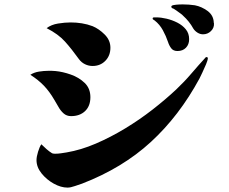

<svg xmlns="http://www.w3.org/2000/svg" viewBox="-20 -837 1040 873"><path d="M391 -395Q391 -355 367 -332Q343 -309 303 -309Q283 -309 269 -321.5Q255 -334 245.5 -351.5Q236 -369 227 -383Q205 -421 179.5 -447.5Q154 -474 118 -497Q135 -508 157.5 -511.5Q180 -515 199 -515Q207 -515 215.5 -515Q224 -515 232 -514Q265 -511 302 -498Q339 -485 365 -460Q391 -435 391 -395ZM925 -573Q925 -564 917 -545Q909 -526 900 -507Q891 -488 887 -480Q795 -310 666 -191.5Q537 -73 353 -2Q340 2 320.5 9Q301 16 287 16Q257 16 224.5 -2Q192 -20 169 -48.5Q146 -77 146 -109Q146 -124 153 -147Q160 -170 168 -181Q179 -170 191.5 -159Q204 -148 217 -140Q219 -139 223.5 -138.5Q228 -138 230 -138Q244 -138 257 -140Q270 -142 283 -144Q348 -155 415.5 -184Q483 -213 549 -253Q615 -293 674 -339Q733 -385 781 -430Q818 -465 850 -502.5Q882 -540 916 -577Q918 -578 921.5 -577Q925 -576 925 -573ZM482 -620Q482 -584 459 -560.5Q436 -537 401 -537Q383 -537 366.5 -545Q350 -553 339 -568Q306 -614 275.5 -648Q245 -682 192 -709Q213 -725 244 -730Q275 -735 301 -735Q327 -735 352 -731Q377 -727 401 -718Q430 -706 456 -680Q482 -654 482 -620ZM840 -659Q840 -635 825.5 -620Q811 -605 787 -605Q768 -605 758.5 -617.5Q749 -630 744 -646Q735 -673 720.5 -699.5Q706 -726 683 -744Q681 -746 677.5 -747.5Q674 -749 674 -753Q674 -758 681.5 -758Q689 -758 691 -758Q712 -758 737.5 -752Q763 -746 786.5 -734Q810 -722 825 -703.5Q840 -685 840 -659ZM953 -730Q954 -710 939 -695.5Q924 -681 903 -681Q890 -681 878 -688.5Q866 -696 859 -707Q841 -740 812 -766Q810 -769 799.5 -776.5Q789 -784 778.5 -791.5Q768 -799 765 -799Q759 -801 759 -807Q759 -812 770 -814Q781 -816 793.5 -816.5Q806 -817 810 -817Q824 -817 838.5 -816Q853 -815 866 -813Q897 -807 924 -787Q951 -767 952 -734Z"/></svg>

Font: Kaisei Tokumin ExtraBold
Style: Regular
Weight: 800
Designer: Font-Kai, 金井和夫
Foundry: KAZUO KANAI
Version: Version 5.003